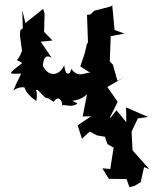

<svg xmlns="http://www.w3.org/2000/svg" viewBox="-20 -586 643 801"><path d="M268 -272C282 -305 256 -245 248 -314C227 -266 180 -266 160 -310C159 -282 152 -376 196 -344L150 -412L199 -417L164 -453L166 -529L160 -549L86 -490L73 -543L75 -468L65 -460L63 -439L72 -374C51 -316 37 -347 73 -323C6 -272 17 -278 68 -279C56 -249 58 -264 36 -208C82 -245 122 -190 93 -244C68 -244 81 -196 132 -165C141 -228 115 -206 137 -211C194 -151 153 -198 204 -161C228 -198 243 -152 239 -146C249 -153 281 -134 303 -155C257 -177 301 -152 343 -193L325 -100L360 -101L304 -63L322 -7L354 -37L385 -21L457 -9L467 -46H440L439 -97L471 -161L428 -223L500 -265L470 -249L451 -316L438 -330L442 -435L499 -446L458 -461L448 -566L445 -560L373 -541L358 -526L343 -524L347 -409L342 -401L334 -365L315 -309L359 -281C344 -291 307 -254 278 -299ZM567 174 581 111 603 120 533 41 529 -37 555 -92 598 -98 506 -138 507 -76 466 -126 406 -51 428 15 454 30 440 119 407 116 434 160 508 161 520 195 542 189Z"/></svg>

Font: Asimov Aggro
Style: Condensed
Weight: 500
Designer: Google
Version: Version 2.000980; 2014